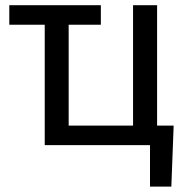

<svg xmlns="http://www.w3.org/2000/svg" viewBox="-20 -548 710 725"><path d="M148.9 -454.6H15.1V-528.3H360.8V-454.6H239.3V-73.7H482.4V-528.3H573.2V-73.7H635.7L627 156.7H546.4V0H148.9Z"/></svg>

Font: APIMedia Roboto
Style: Regular
Weight: 400
Designer: Google
Version: Version 2.137; 2017